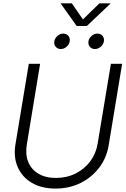

<svg xmlns="http://www.w3.org/2000/svg" viewBox="-20 -1105 743 1136"><path d="M308.6 10.7Q225.6 10.7 168 -23.4Q110.4 -57.6 84.7 -116.7Q59.1 -175.8 71.3 -250L150.4 -727.5H217.3L138.7 -250Q128.9 -191.9 147 -147.2Q165 -102.5 207 -77.4Q249 -52.2 311 -52.2Q375 -52.2 427.5 -78.6Q480 -105 514.2 -150.9Q548.3 -196.8 557.6 -254.4L636.2 -727.5H702.6L623 -245.1Q610.8 -170.9 566.9 -113Q522.9 -55.2 456.3 -22.2Q389.6 10.7 308.6 10.7ZM541.5 -814.9Q522.5 -814.9 511.5 -828.4Q500.5 -841.8 503.4 -860.4Q506.3 -879.4 522.2 -892.8Q538.1 -906.2 556.6 -906.2Q575.7 -906.2 586.7 -892.8Q597.7 -879.4 594.7 -860.4Q591.8 -841.8 576.2 -828.4Q560.5 -814.9 541.5 -814.9ZM339.4 -814.9Q320.8 -814.9 309.6 -828.4Q298.3 -841.8 301.3 -860.4Q304.7 -879.4 320.3 -892.8Q335.9 -906.2 354.5 -906.2Q373.5 -906.2 384.5 -892.8Q395.5 -879.4 392.6 -860.4Q389.6 -841.8 374 -828.4Q358.4 -814.9 339.4 -814.9ZM404.8 -1085.4 470.7 -990.2 568.4 -1085.4H634.3L633.8 -1084L493.7 -951.2H433.6L339.4 -1084V-1085.4Z"/></svg>

Font: Inter 28pt Light
Style: Italic
Weight: 300
Italic angle: -9.3988°
Designer: Rasmus Andersson
Foundry: rsms
Version: Version 4.001;git-66647c0bb